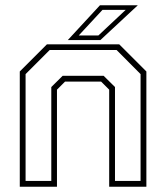

<svg xmlns="http://www.w3.org/2000/svg" viewBox="-20 -708 630 728"><path d="M55 0V-437L158 -540H432L535 -437V0H394V-368L363.5 -398.5H226.5L196 -368V0ZM77 -22H174.5V-378L217.5 -420.5H373L416 -378V-22H513V-427L422 -518.5H168.5L77 -427ZM237 -556 359 -688H502.5L360.5 -556ZM278.5 -573.5H353L456.5 -670.5H368.5Z"/></svg>

Font: Tourney ExtraLight
Style: Regular
Weight: 250
Designer: Tyler Finck
Foundry: Etcetera Type Co
Version: Version 1.015